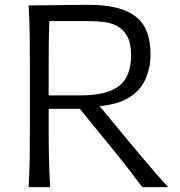

<svg xmlns="http://www.w3.org/2000/svg" viewBox="-20 -766 738 786"><path d="M97.2 -743.7Q145 -743.7 207.5 -744.9Q270 -746.1 347.2 -746.1Q472.7 -746.1 534.4 -699Q596.2 -651.9 596.2 -545.4Q596.2 -491.2 576.9 -445.1Q557.6 -398.9 512 -368.9Q466.3 -338.9 387.7 -331.5L486.3 -212.4Q514.6 -178.7 546.6 -140.1Q578.6 -101.6 610.4 -64.9Q642.1 -28.3 668.5 0H562Q526.4 -48.3 491.7 -92.5Q457 -136.7 420.9 -180.2L307.1 -320.3H179.2V-246.6Q179.2 -177.7 180.4 -120.1Q181.6 -62.5 185.5 0H97.2Q100.6 -62.5 101.6 -120.1Q102.5 -177.7 102.5 -246.6V-495.6Q102.5 -564.9 101.6 -622.8Q100.6 -680.7 97.2 -743.7ZM182.1 -679.7Q180.2 -632.3 179.7 -585.4Q179.2 -538.6 179.2 -484.4V-375.5H310.1Q416 -375.5 466.3 -413.3Q516.6 -451.2 516.6 -539.6Q516.6 -590.3 500.2 -618.7Q483.9 -647 458 -660.2Q432.1 -673.3 401.9 -676.5Q371.6 -679.7 343.8 -679.7Z"/></svg>

Font: Pinar Regular
Style: Regular
Weight: 400
Designer: Amin Abedi
Version: Version 3.000